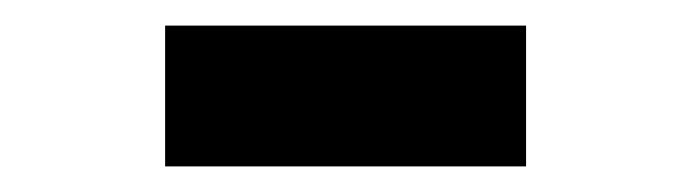

<svg xmlns="http://www.w3.org/2000/svg" viewBox="-20 -720 540 150"><path d="M109 -700H391V-590H109Z"/></svg>

Font: D-DIN
Style: DIN-Bold
Weight: 700
Designer: Charles Nix
Foundry: Datto Inc.
Version: Version 1.00